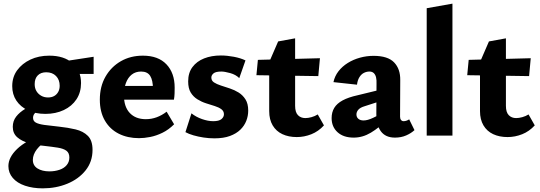

<svg xmlns="http://www.w3.org/2000/svg" viewBox="-20 -743 2960 1052"><path d="M214 289Q160 289 117 274.5Q74 260 50 232Q26 204 26 167Q26 119 74 73Q122 27 218 -7L247 23Q204 46 182 75Q160 104 160 133Q160 164 185.5 180Q211 196 251 196Q280 196 305.5 187.5Q331 179 345.5 161.5Q360 144 360 120Q360 95 344 83Q328 71 296.5 66Q265 61 220 56Q178 52 139 41.5Q100 31 75 9.5Q50 -12 50 -48Q50 -80 68.5 -104Q87 -128 119 -147Q151 -166 191 -182L219 -151Q197 -142 179 -129.5Q161 -117 161 -98Q161 -80 176 -71.5Q191 -63 223 -58.5Q255 -54 304 -49Q352 -44 394 -34Q436 -24 461.5 1.5Q487 27 487 78Q487 143 449 190.5Q411 238 349 263.5Q287 289 214 289ZM229 -119Q174 -119 133 -138.5Q92 -158 69.5 -192Q47 -226 47 -271Q47 -321 74 -358Q101 -395 146.5 -416.5Q192 -438 250 -438Q331 -438 377.5 -397Q424 -356 424 -288Q424 -237 399 -199Q374 -161 329.5 -140Q285 -119 229 -119ZM243 -209Q263 -209 277 -217Q291 -225 299 -239.5Q307 -254 307 -273Q307 -306 287 -326.5Q267 -347 233 -347Q204 -347 187 -330Q170 -313 170 -282Q170 -260 179.5 -244Q189 -228 205.5 -218.5Q222 -209 243 -209ZM320 -338 310 -404 493 -432V-338Z M742 14Q679 14 630.5 -10.5Q582 -35 554.5 -82.5Q527 -130 527 -197Q527 -269 558 -323Q589 -377 642 -407.5Q695 -438 763 -438Q847 -438 892 -390.5Q937 -343 937 -263Q937 -248 936.5 -231Q936 -214 933 -197H818V-257Q818 -303 803 -327Q788 -351 753 -351Q723 -351 702 -334.5Q681 -318 670 -288.5Q659 -259 659 -221Q659 -158 691 -124Q723 -90 779 -90Q810 -90 838.5 -100.5Q867 -111 893 -131L934 -62Q904 -32 870 -15.5Q836 1 803 7.5Q770 14 742 14ZM594 -197 610 -272H924V-197Z M1155 15Q1125 15 1095.5 10.5Q1066 6 1040 -1.5Q1014 -9 996 -19L1029 -122Q1054 -102 1087 -90.5Q1120 -79 1148 -79Q1180 -79 1193.5 -90.5Q1207 -102 1207 -117Q1207 -134 1193 -144.5Q1179 -155 1156.5 -162Q1134 -169 1109 -177Q1084 -185 1061.5 -199Q1039 -213 1025 -236Q1011 -259 1011 -297Q1011 -344 1034.5 -375.5Q1058 -407 1098.5 -423Q1139 -439 1190 -439Q1224 -439 1261 -432Q1298 -425 1325 -412L1291 -315Q1272 -334 1241.5 -342.5Q1211 -351 1193 -351Q1162 -351 1150 -341Q1138 -331 1138 -318Q1138 -301 1152.5 -291.5Q1167 -282 1190 -274.5Q1213 -267 1239 -258.5Q1265 -250 1287.5 -236Q1310 -222 1325 -198.5Q1340 -175 1340 -137Q1340 -108 1329.5 -81Q1319 -54 1297 -32.5Q1275 -11 1240 2Q1205 15 1155 15Z M1606 8Q1561 8 1527 -8Q1493 -24 1474 -56Q1455 -88 1455 -134V-403L1504 -516L1597 -533V-163Q1597 -128 1612.5 -112Q1628 -96 1653 -96Q1668 -96 1686.5 -101Q1705 -106 1721 -116L1755 -56Q1725 -23 1686 -7.5Q1647 8 1606 8ZM1724 -326 1385 -331 1393 -415 1733 -424Z M2144 11Q2092 11 2066.5 -24Q2041 -59 2042 -123L2043 -283Q2044 -304 2040.5 -319Q2037 -334 2028 -342.5Q2019 -351 2004 -351Q1989 -351 1974.5 -344Q1960 -337 1949.5 -320.5Q1939 -304 1936 -279L1807 -293Q1814 -326 1834.5 -352.5Q1855 -379 1885.5 -398Q1916 -417 1952.5 -427Q1989 -437 2027 -437Q2105 -437 2139.5 -401Q2174 -365 2173 -304L2172 -104Q2172 -92 2177.5 -85.5Q2183 -79 2191 -79Q2199 -79 2206.5 -81.5Q2214 -84 2222 -89L2251 -30Q2233 -13 2205.5 -1Q2178 11 2144 11ZM1918 11Q1862 11 1829.5 -18.5Q1797 -48 1797 -96Q1797 -128 1811.5 -152Q1826 -176 1857.5 -193Q1889 -210 1939 -221L2103 -261L2108 -203L1978 -161Q1954 -154 1943.5 -142Q1933 -130 1933 -116Q1933 -101 1943.5 -92Q1954 -83 1972 -83Q1994 -83 2024.5 -97.5Q2055 -112 2092 -132L2101 -87Q2057 -43 2012 -16Q1967 11 1918 11Z M2318 0V-698L2459 -723V0Z M2761 8Q2716 8 2682 -8Q2648 -24 2629 -56Q2610 -88 2610 -134V-403L2659 -516L2752 -533V-163Q2752 -128 2767.5 -112Q2783 -96 2808 -96Q2823 -96 2841.5 -101Q2860 -106 2876 -116L2910 -56Q2880 -23 2841 -7.5Q2802 8 2761 8ZM2879 -326 2540 -331 2548 -415 2888 -424Z"/></svg>

Font: Ysabeau Office ExtraBold
Style: Regular
Weight: 800
Designer: Christian Thalmann (Catharsis Fonts)
Version: Version 2.001;gftools[0.9.30]; featfreeze: tnum,lnum,ss02